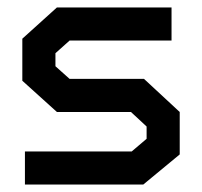

<svg xmlns="http://www.w3.org/2000/svg" viewBox="-20 -496 543 516"><path d="M365 0H47V-89H334L374 -123V-156L332 -195H133L40 -279V-392L133 -476H441V-387H167L129 -353V-318L167 -284H367L463 -195V-81Z"/></svg>

Font: Turret Road
Style: Bold
Weight: 700
Designer: Noponies
Foundry: Noponies
Version: Version 1.001; ttfautohint (v1.8)